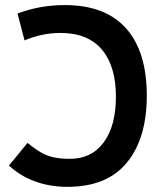

<svg xmlns="http://www.w3.org/2000/svg" viewBox="-20 -723 626 753"><path d="M244.1 9.8Q176.8 9.8 118.4 -11.2Q60.1 -32.2 15.1 -73.7L87.9 -162.6Q117.2 -138.7 141.1 -125Q165 -111.3 191.7 -105.7Q218.3 -100.1 254.4 -100.1Q339.4 -100.1 387 -165Q434.6 -230 434.6 -344.2Q434.6 -463.4 379.6 -528.6Q324.7 -593.8 217.3 -593.8Q145 -593.8 76.2 -564.5L48.8 -669.9Q136.2 -703.1 233.9 -703.1Q393.1 -703.1 474.4 -611.8Q555.7 -520.5 555.7 -348.1Q555.7 -180.7 477.8 -85.4Q399.9 9.8 244.1 9.8Z"/></svg>

Font: Cascadia Mono PL SemiBold
Style: Regular
Weight: 600
Monospace: yes
Designer: Aaron Bell
Foundry: Saja Typeworks
Version: Version 2404.023; ttfautohint (v1.8.4)